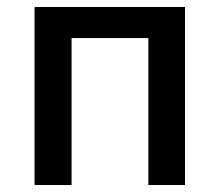

<svg xmlns="http://www.w3.org/2000/svg" viewBox="-20 -530 630 550"><path d="M79 -510V0H185V-421H405V0H510V-510Z"/></svg>

Font: Saira UNSAM Medium
Style: Regular
Weight: 500
Designer: Hector Gatti with collaboration of the Omnibus-Type team
Foundry: Omnibus-Type
Version: Version 0.072;PS 000.072;hotconv 1.0.88;makeotf.lib2.5.64775